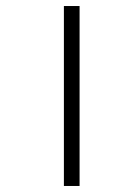

<svg xmlns="http://www.w3.org/2000/svg" viewBox="-20 -617 389 637"><path d="M192 0H244V-597H192Z"/></svg>

Font: Noto Sans Gujarati SemiCondensed Light
Style: Regular
Weight: 300
Width: 4
Designer: Jelle Bosma - Monotype Design Team, Universal Thirst
Foundry: Monotype Imaging Inc.
Version: Version 2.106